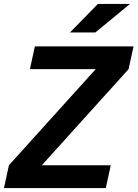

<svg xmlns="http://www.w3.org/2000/svg" viewBox="-33 -949 694 969"><path d="M-13 0 12 -115 450 -600H118L143 -715H641L616 -600L178 -115H526L501 0ZM320 -785 461 -929H623L448 -785Z"/></svg>

Font: Wix Madefor Text
Style: Bold Italic
Weight: 700
Italic angle: -12°
Designer: Dalton Maag Ltd
Foundry: Dalton Maag Ltd
Version: Version 3.100